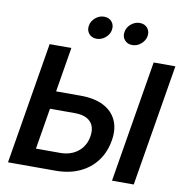

<svg xmlns="http://www.w3.org/2000/svg" viewBox="-98 -1036 1092 1130"><g transform="rotate(10 448.0 -471.0)"><path d="M187.5 -460.4H377.4Q459.5 -460.4 513.9 -432.9Q568.4 -405.3 592 -354.2Q615.7 -303.2 604 -233.4Q592.3 -162.1 553.2 -109.6Q514.2 -57.1 452.1 -28.6Q390.1 0 309.1 0H24.4L145 -727.5H274.9L172.4 -107.9H317.4Q359.9 -107.9 393.1 -123.3Q426.3 -138.7 447.8 -167Q469.2 -195.3 475.6 -233.9Q481.9 -271.5 470.9 -298.1Q460 -324.7 432.6 -339.1Q405.3 -353.5 362.8 -353.5H169.9ZM896.5 -727.5 775.9 0H646L766.6 -727.5ZM624 -806.6Q595.2 -806.6 578.4 -826.4Q561.5 -846.2 566.4 -874.5Q570.8 -902.8 594.2 -922.6Q617.7 -942.4 646.5 -942.4Q675.8 -942.4 692.4 -922.6Q709 -902.8 704.6 -874.5Q699.7 -846.2 676.3 -826.4Q652.8 -806.6 624 -806.6ZM411.1 -806.6Q382.3 -806.6 365.5 -826.4Q348.6 -846.2 353.5 -874.5Q357.9 -902.8 381.3 -922.6Q404.8 -942.4 433.6 -942.4Q462.9 -942.4 479.5 -922.6Q496.1 -902.8 491.7 -874.5Q487.3 -846.2 463.6 -826.4Q439.9 -806.6 411.1 -806.6Z"/></g></svg>

Font: Inter 20pt SemiBold
Style: Italic
Weight: 600
Italic angle: -9.3988°
Version: Version 4.001;git-66647c0bb